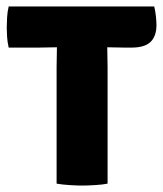

<svg xmlns="http://www.w3.org/2000/svg" viewBox="-20 -571 506 597"><path d="M7 -423Q3 -441 2 -456.8Q1 -472.5 1 -485.5Q1 -498.5 2 -516.2Q3 -534 7 -551H459.5Q463 -537.5 464.8 -520.5Q466.5 -503.5 466.5 -493Q466.5 -459 448.5 -441Q430.5 -423 388.5 -423H368Q357.5 -423 340.2 -423.5Q323 -424 313.5 -424H157Q146.5 -424 128.2 -423.5Q110 -423 99.5 -423ZM156 -363.5Q156 -379.5 156.5 -393.2Q157 -407 157 -424V-486H313.5V-424Q313.5 -407 314 -393.2Q314.5 -379.5 314.5 -363.5V0Q300.5 3 276 4.5Q251.5 6 235 6Q219.5 6 196 4.5Q172.5 3 156 0Z"/></svg>

Font: Signika SC
Style: Regular
Weight: 300
Designer: Anna Giedryś
Foundry: Anna Giedryś
Version: Version 2.000